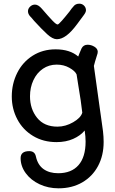

<svg xmlns="http://www.w3.org/2000/svg" viewBox="-20 -773 625 1043"><path d="M528 -143Q536 -90 539.5 -60Q543 -30 543 -2Q543 72 512.5 129Q482 186 426.5 218Q371 250 298 250Q242 250 195 228Q148 206 120 168Q92 130 92 86Q92 48 139 48Q169 48 175 77Q185 123 216.5 145.5Q248 168 296 168Q368 168 406.5 124Q445 80 445 -4Q445 -31 440 -64Q417 -36 377.5 -18.5Q338 -1 287 -1Q215 -1 159.5 -34.5Q104 -68 74 -125Q44 -182 44 -249Q44 -318 73.5 -377Q103 -436 157.5 -470.5Q212 -505 282 -505Q360 -505 405 -466Q409 -478 423 -510Q433 -530 456 -530Q475 -530 492.5 -519.5Q510 -509 511 -493Q511 -486 510 -483Q493 -429 490 -415L524 -171ZM427 -161Q421 -218 404 -318Q403 -328 396 -369Q387 -388 356.5 -405Q326 -422 288 -422Q246 -422 213 -399.5Q180 -377 161.5 -337.5Q143 -298 143 -250Q143 -181 181.5 -133Q220 -85 292 -85Q336 -85 377.5 -109Q419 -133 427 -161ZM447 -717Q447 -707 436 -692Q430 -684 399 -642Q368 -600 341 -580Q314 -560 289 -560Q266 -560 236.5 -587Q207 -614 165 -660Q153 -675 144 -684Q132 -697 132 -712Q132 -726 143.5 -737Q155 -748 170 -748Q188 -748 207 -726Q244 -683 264.5 -661.5Q285 -640 293 -640Q298 -640 316.5 -661Q335 -682 358 -711Q367 -725 379 -738Q390 -753 411 -753Q426 -753 436.5 -742.5Q447 -732 447 -717Z"/></svg>

Font: Mali Medium
Style: Regular
Weight: 500
Version: Version 1.000; ttfautohint (v1.6)